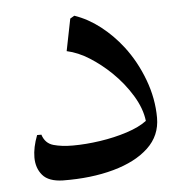

<svg xmlns="http://www.w3.org/2000/svg" viewBox="-41 -482 528 538"><g transform="rotate(-5 223.5 -213.5)"><path d="M157 -345 175 -435 187 -442Q225 -429 259 -402.5Q293 -376 320 -341Q353 -298 373 -244.5Q393 -191 393 -137Q393 -87 357 -53Q321 -19 258 -1.5Q195 16 115 15Q75 14 58 -6Q41 -26 41 -56Q41 -84 54 -118H66Q74 -93 97 -86.5Q120 -80 151 -80Q188 -80 228.5 -86Q269 -92 304.5 -103.5Q340 -115 361 -131Q357 -166 334.5 -203Q312 -240 280 -271Q252 -298 220.5 -318Q189 -338 157 -345Z"/></g></svg>

Font: Bona Nova SC
Style: Regular
Weight: 400
Designer: Mateusz Machalski
Foundry: Capitalics
Version: Version 4.001; ttfautohint (v1.8.4.7-5d5b)